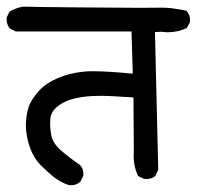

<svg xmlns="http://www.w3.org/2000/svg" viewBox="-32 -580 589 575"><path d="M368.2 -112.8Q368.2 -119.1 368.7 -125L367.7 -288.1Q300.3 -293 268.6 -293Q212.4 -293 174.8 -280.3Q153.3 -272.5 136.7 -258.3Q121.1 -244.6 119.1 -226.6Q118.2 -219.2 118.2 -213.6Q118.2 -208 118.4 -200.7Q118.7 -193.4 120.6 -180.2Q124 -153.8 148.2 -131.8Q172.4 -109.9 207.5 -85.9Q217.8 -75.2 217.8 -60.1Q217.8 -54.2 216.8 -52.2L208.5 -35.6L207.5 -35.2Q196.8 -25.4 181.6 -25.4Q174.8 -25.4 171.9 -26.4Q149.9 -34.2 131.3 -48.3Q112.8 -62.5 89.8 -85.4Q59.6 -115.7 48.8 -170.9Q45.4 -188.5 45.4 -204.6Q45.4 -210.4 45.9 -216.3Q48.3 -248.5 57.1 -267.8Q65.9 -287.1 85.4 -308.6Q105 -330.6 140.1 -345.7Q175.3 -360.8 216.3 -365.2Q228 -366.7 246.1 -366.7Q288.6 -366.7 365.7 -359.4L361.8 -485.8H15.1L-2.4 -494.6L-3.4 -495.6Q-12.2 -506.8 -12.2 -522.9Q-12.2 -524.9 -12.2 -527.8L-2.9 -545.9Q24.4 -560.1 41 -560.1Q42 -560.1 43.5 -560.1Q58.6 -559.1 198.5 -557.9Q338.4 -556.6 383.8 -556.6Q429.2 -556.6 437.7 -556.9Q446.3 -557.1 450 -557.1Q453.6 -557.1 459.5 -556.9Q465.3 -556.6 473.4 -556.2Q481.4 -555.7 489.7 -554.2Q506.3 -552.2 526.4 -547.9L527.3 -546.4Q537.1 -536.1 537.1 -520.5Q537.1 -517.1 536.6 -513.2L527.3 -496.1Q500.5 -483.4 470.7 -483.4Q460.9 -483.4 451.2 -484.9L432.1 -483.9L441.9 -71.3L433.1 -53.2L432.1 -52.2Q421.9 -43.9 406.7 -43.9Q399.9 -43.9 397.9 -44.9L381.8 -52.7L380.9 -54.2Q368.2 -81.5 368.2 -112.8Z"/></svg>

Font: Bakudai
Style: Medium
Weight: 500
Version: Version 1.48